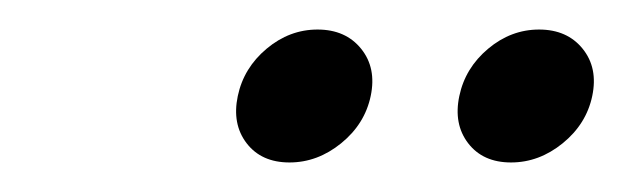

<svg xmlns="http://www.w3.org/2000/svg" viewBox="-20 -695 422 130"><path d="M176 -585Q157 -585 147 -598Q137 -611 141 -630Q145 -649 160.5 -662Q176 -675 195 -675Q214 -675 224.5 -662Q235 -649 231 -630Q227 -611 211 -598Q195 -585 176 -585ZM326 -585Q307 -585 297 -598Q287 -611 291 -630Q295 -649 310.5 -662Q326 -675 345 -675Q364 -675 374.5 -662Q385 -649 381 -630Q377 -611 361 -598Q345 -585 326 -585Z"/></svg>

Font: Epunda Sans Light
Style: Italic
Weight: 300
Italic angle: -12.0243°
Designer: Simon Atzbach
Foundry: typofactur
Version: Version 2.204